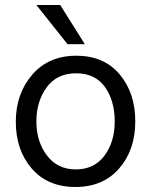

<svg xmlns="http://www.w3.org/2000/svg" viewBox="-20 -736 602 765"><path d="M318 -560H249L125 -716H220ZM283 -444Q207 -444 166 -388Q125 -332 125 -252Q125 -172 167 -116.5Q209 -61 282 -61Q355 -61 396 -115.5Q437 -170 437 -252.5Q437 -335 398 -389.5Q359 -444 283 -444ZM284 -514Q394 -514 456.5 -440Q519 -366 519 -252.5Q519 -139 455 -65Q391 9 280.5 9Q170 9 106.5 -64.5Q43 -138 43 -250.5Q43 -363 108.5 -438.5Q174 -514 284 -514Z"/></svg>

Font: Hind Kochi
Style: Regular
Weight: 400
Designer: Dhruvi Tolia
Foundry: Indian Type Foundry
Version: Version 0.702;PS 1.0;hotconv 1.0.81;makeotf.lib2.5.63406